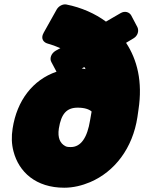

<svg xmlns="http://www.w3.org/2000/svg" viewBox="-20 -829 674 897"><path d="M362 -509 374 -516C376 -513 378 -510 380 -506C377 -507 368 -508 362 -509ZM39 -229C33 -191 34 -156 43 -122C68 -25 148 48 280 48C322 48 363 38 401 22C516 -27 600 -137 622 -282L627 -317C647 -448 621 -550 569 -629L604 -650C624 -662 630 -685 622 -702L593 -757C584 -773 563 -779 544 -768L475 -728C425 -765 361 -794 290 -808C275 -811 255 -802 245 -785L184 -676C167 -646 187 -630 201 -626C222 -620 242 -613 262 -604L240 -592C218 -579 211 -555 220 -539L244 -494C133 -456 59 -359 39 -229ZM343 -326C376 -326 397 -318 408 -308L401 -268C388 -186 358 -142 311 -142C298 -142 290 -143 284 -147C262 -159 248 -184 255 -229C266 -298 292 -326 343 -326Z"/></svg>

Font: Asimov Print
Style: EIt
Weight: 500
Designer: Google
Version: Version 2.000980; 2014